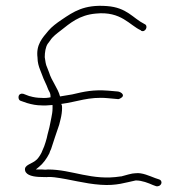

<svg xmlns="http://www.w3.org/2000/svg" viewBox="-20 -638 611 665"><path d="M50 -312C42 -309 42 -292 51 -289L74 -281C91 -276 107 -273 123 -273C133 -272 146 -273 157 -274H162V-263C162 -251 160 -241 158 -231L154 -211C151 -193 145 -176 142 -160L138 -146C137 -142 135 -136 133 -131L127 -117C124 -107 114 -92 108 -86C91 -69 62 -68 67 -47C71 -30 98 -25 124 -25C133 -25 141 -24 147 -25H148C154 -25 160 -25 168 -24C224 -17 271 -2 329 2C384 6 415 -6 450 -13H451C472 -13 494 -4 510 3L521 7C539 10 547 -12 530 -17L518 -21C499 -28 472 -41 450 -38H449C436 -38 416 -31 400 -27H398C298 -11 230 -51 146 -51C140 -50 135 -50 126 -51H104L115 -60C129 -71 142 -89 151 -107C152 -111 154 -116 157 -122C165 -148 175 -176 185 -206L190 -226C193 -238 195 -252 195 -264C195 -271 195 -273 192 -278C247 -285 287 -304 353 -298L386 -295C390 -294 393 -295 398 -298C415 -307 401 -319 389 -321L355 -324C303 -328 272 -321 230 -311L188 -304C180 -334 159 -357 150 -387L143 -405C141 -410 139 -414 138 -421L135 -440C135 -457 138 -475 145 -486L154 -498C162 -511 177 -522 190 -532C222 -557 254 -586 312 -591C400 -600 429 -550 468 -533V-532C483 -523 496 -549 480 -555C440 -575 420 -612 350 -617C271 -623 234 -597 194 -570C176 -558 159 -545 148 -532C127 -507 104 -483 110 -438V-437C110 -423 114 -408 119 -396L126 -378C132 -360 140 -348 147 -328C151 -320 155 -315 155 -305V-301C146 -299 135 -298 123 -299C110 -299 96 -301 83 -305H82L61 -313C57 -314 54 -314 50 -312ZM73 -281H74ZM150 -387V-388ZM495 -29Z"/></svg>

Font: Stray Cat
Style: LtExt
Weight: 300
Version: Version 1.0